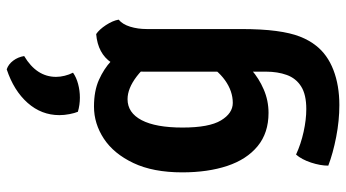

<svg xmlns="http://www.w3.org/2000/svg" viewBox="-250 -560 1031 572"><g transform="rotate(-90 266.0 -274.5)"><path d="M493 -437Q479 -425.5 472 -402.8Q465 -380 465 -354V-74.5Q465 -10.5 459.2 32.2Q453.5 75 442.5 103Q431.5 131 415.5 151Q389 185 343 202.8Q297 220.5 238.5 220.5Q192 220.5 143.2 211Q94.5 201.5 58 187.5Q58 164 67.2 136Q76.5 108 91 91.5Q122.5 106 158.8 114Q195 122 226.5 122Q270 122 294.2 106.5Q318.5 91 328.2 63.8Q338 36.5 338 2.5V-363Q338 -418.5 365 -458.8Q392 -499 450 -504Q463.5 -495 476.8 -474.8Q490 -454.5 493 -437ZM38 -247.5Q38 -334.5 65.8 -393Q93.5 -451.5 138.2 -481Q183 -510.5 234 -510.5Q280.5 -510.5 313.5 -495.8Q346.5 -481 369.5 -459.5Q392.5 -438 407 -416.5L387 -308Q359.5 -356 323.8 -383.2Q288 -410.5 256 -410.5Q215.5 -410.5 193.5 -368.5Q171.5 -326.5 171.5 -246.5Q171.5 -167.5 192.8 -132.2Q214 -97 245 -97Q280 -97 312.5 -120.2Q345 -143.5 365.5 -184L384 -89.5Q369 -64 343.5 -41.5Q318 -19 285 -4.8Q252 9.5 215 9.5Q155.5 9.5 116 -23Q76.5 -55.5 57.2 -113.5Q38 -171.5 38 -247.5ZM218.5 -558.5Q214.5 -568 211.5 -583.5Q208.5 -599 208.5 -613.5Q208.5 -667 245 -708.2Q281.5 -749.5 345 -770.5Q360 -765.5 370.8 -751.2Q381.5 -737 384.5 -718.5Q322.5 -681.5 322.5 -623.5Q322.5 -611 325.8 -597.8Q329 -584.5 335 -573Q321 -563 301.2 -557.8Q281.5 -552.5 260.5 -552.5Q250 -552.5 239.2 -554Q228.5 -555.5 218.5 -558.5Z"/></g></svg>

Font: Signika SemiBold
Style: Regular
Weight: 600
Designer: Anna Giedry
Foundry: Anna Giedry
Version: Version 2.001